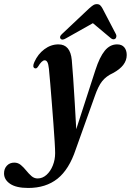

<svg xmlns="http://www.w3.org/2000/svg" viewBox="-142 -662 633 928"><path d="M319 -323Q339.5 -386.5 364.5 -417Q389.5 -447.5 424 -447.5Q447 -447.5 458.8 -433.2Q470.5 -419 470.5 -396Q470.5 -344.5 404.5 -309Q371.5 -294 352 -269.8Q332.5 -245.5 315.5 -195.5L224 60.5Q192 157 135.8 201.8Q79.5 246.5 -5.5 246.5Q-63.5 246.5 -93 226.5Q-122.5 206.5 -122.5 176Q-122.5 153.5 -108.8 138.8Q-95 124 -73 124Q-55 124 -41.2 135.5Q-27.5 147 -15.5 162Q-3.5 177 9.8 188.8Q23 200.5 40 200.5Q63.5 200.5 82.8 183.2Q102 166 113.2 138Q124.5 110 124.5 78Q124.5 61 122.2 23Q120 -15 116.2 -64.2Q112.5 -113.5 108.5 -164.5Q104.5 -215.5 100.8 -259.2Q97 -303 94.5 -329Q92 -352.5 87 -361.5Q82 -370.5 74 -370.5Q60 -370.5 41.5 -339.5Q34 -328 25 -332.5Q13.5 -338.5 24 -362Q41 -400.5 72.5 -424Q104 -447.5 140.5 -447.5Q198 -447.5 205 -371.5Q208 -339.5 211.8 -283.2Q215.5 -227 219.5 -161.8Q223.5 -96.5 226.5 -37.5ZM176.5 -476.5Q158 -465.5 150.5 -475Q143.5 -485 158 -498L288.5 -621Q299 -630.5 307.5 -636.2Q316 -642 326 -642Q336.5 -642 342.2 -636.5Q348 -631 353.5 -621L418.5 -496.5Q421.5 -490.5 420.2 -484.2Q419 -478 415.5 -475Q405 -467.5 393 -478L307 -550Z"/></svg>

Font: Fraunces 144pt S050 SemiBold
Style: Italic
Weight: 600
Italic angle: -16°
Version: Version 1.000; ttfautohint (v1.8.3)